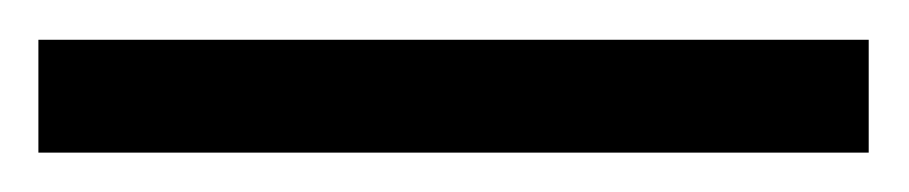

<svg xmlns="http://www.w3.org/2000/svg" viewBox="-23 70 464 98"><path d="M420.4 90.3V147.9H-3.4V90.3Z"/></svg>

Font: Armata
Style: Regular
Weight: 400
Designer: Viktoriya Grabowska
Foundry: Viktoriya Grabowska
Version: Version 1.002